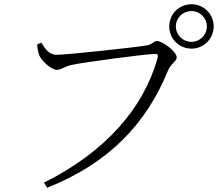

<svg xmlns="http://www.w3.org/2000/svg" viewBox="-20 -841 1040 904"><path d="M777 -717C777 -658 823 -612 882 -612C939 -612 986 -658 986 -717C986 -775 939 -821 882 -821C823 -821 777 -775 777 -717ZM808 -717C808 -757 841 -789 882 -789C921 -789 954 -757 954 -717C954 -676 921 -644 882 -644C841 -644 808 -676 808 -717ZM245 -583C210 -583 189 -616 175 -640L155 -632C157 -604 161 -590 166 -578C176 -555 221 -512 248 -512C267 -512 287 -529 316 -535C373 -548 670 -587 709 -587C720 -587 726 -586 722 -569C657 -332 477 -126 187 19L202 43C492 -72 669 -258 771 -509C785 -542 812 -552 812 -571C812 -598 745 -648 719 -648C704 -648 698 -633 675 -628C629 -619 296 -583 245 -583Z"/></svg>

Font: Noto Serif TC Light
Style: Regular
Weight: 300
Designer: Ryoko NISHIZUKA 西塚涼子 (kana & ideographs); Frank Grießhammer (Latin, Greek & Cyrillic); Wenlong ZHANG 张文龙 (bopomofo); San
Foundry: Adobe
Version: Version 2.001;hotconv 1.1.0;makeotfexe 2.6.0